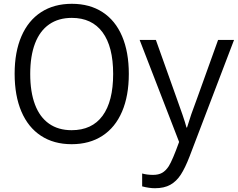

<svg xmlns="http://www.w3.org/2000/svg" viewBox="-20 -745 1247 1005"><path d="M355 9.8Q261.7 9.8 194.6 -34.2Q127.4 -78.1 92 -161.1Q56.6 -244.1 56.6 -358.9Q56.6 -473.1 92.3 -555.4Q127.9 -637.7 195.3 -681.4Q262.7 -725.1 356 -725.1Q449.7 -725.1 516.8 -681.4Q584 -637.7 619.1 -555.2Q654.3 -472.7 654.3 -357.9Q654.3 -243.7 618.9 -160.9Q583.5 -78.1 516.1 -34.2Q448.7 9.8 355 9.8ZM355 -63.5Q461.4 -63.5 516.8 -138.9Q572.3 -214.4 572.3 -357.9Q572.3 -501 516.6 -576.2Q460.9 -651.4 356 -651.4Q286.1 -651.4 237.3 -617.4Q188.5 -583.5 163.3 -517.6Q138.2 -451.7 138.2 -357.9Q138.2 -263.7 163.1 -197.8Q188 -131.8 236.6 -97.7Q285.2 -63.5 355 -63.5ZM724.1 230.5V163.1Q749.5 170.4 781.2 170.4Q809.6 170.4 828.6 159.7Q847.7 148.9 863.3 125Q882.8 94.2 917.5 -2L710.9 -536.1H795.9L903.8 -233.4Q919.9 -189.5 935.3 -144.5Q950.7 -99.6 956.1 -77.6H959Q972.7 -121.6 981.4 -147.2Q990.2 -172.9 1013.7 -235.8L1121.6 -536.1H1205.1L972.2 74.2Q949.2 133.8 926.5 168.9Q903.8 204.1 871.6 222.2Q839.4 240.2 791 240.2Q760.7 240.2 724.1 230.5Z"/></svg>

Font: Viking Open Sans
Style: Regular
Weight: 400
Foundry: Ascender Corporation
Version: Version 2.001